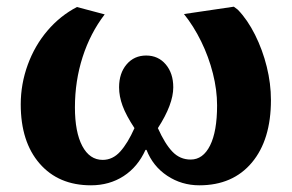

<svg xmlns="http://www.w3.org/2000/svg" viewBox="-20 -540 872 574"><path d="M252 14Q155 14 98.5 -51Q42 -116 42 -228Q42 -289 63 -346.5Q84 -404 122 -448.5Q160 -493 210 -519L293 -497Q250 -441 227 -369.5Q204 -298 204 -219Q204 -145 226 -103.5Q248 -62 287 -62Q317 -62 339.5 -87Q362 -112 382 -157Q357 -195 346.5 -223.5Q336 -252 336 -279Q336 -321 358.5 -347.5Q381 -374 417 -374Q453 -374 475.5 -347.5Q498 -321 498 -279Q498 -228 452 -157Q473 -110 495.5 -86.5Q518 -63 550 -63Q587 -63 608 -105Q629 -147 629 -225Q629 -271 616.5 -320.5Q604 -370 581.5 -416Q559 -462 530 -498L679 -520L691 -511Q720 -481 742.5 -436Q765 -391 777.5 -340.5Q790 -290 790 -241Q790 -122 733 -54Q676 14 576 14Q523 14 480 -14.5Q437 -43 418 -92H415Q392 -41 349.5 -13.5Q307 14 252 14Z"/></svg>

Font: Literata 36pt
Style: Bold
Weight: 700
Designer: Latin by Veronika Burian and Jose Scaglione. Greek by Irene Vlachou. Cyrillic by Vera Evstafieva.
Foundry: TypeTogether
Version: Version 3.002